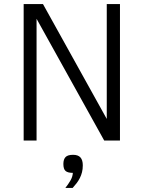

<svg xmlns="http://www.w3.org/2000/svg" viewBox="-20 -696 711 951"><path d="M496.1 0 161.1 -603V0H97.2V-675.8H192.9L508.8 -106.9V-675.8H574.2V0ZM303.7 234.9Q317.4 217.8 328.6 198.7Q339.8 179.7 340.8 160.2Q315.9 160.2 304.9 150.9Q293.9 141.6 293.9 116.2Q293.9 93.3 304.7 82Q315.4 70.8 341.8 70.8Q366.7 70.8 378.4 83.7Q390.1 96.7 390.1 123Q390.1 141.6 386.2 157Q382.3 172.4 375.5 185.8Q368.7 199.2 359.6 211.2Q350.6 223.1 339.8 234.9Z"/></svg>

Font: Clear Sans Light
Style: Regular
Weight: 300
Foundry: Intel Corporation
Version: Version 1.00